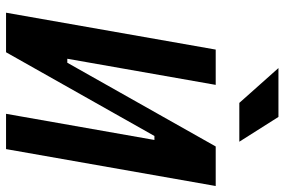

<svg xmlns="http://www.w3.org/2000/svg" viewBox="-173 -768 941 635"><g transform="rotate(90 297.5 -450.5)"><path d="M22 0 144 -693.4H260.7L174.3 -202.6H187.5L464.4 -693.4H595.2L473.1 0H356.4L442.9 -490.7H429.7L152.8 0ZM320.3 -771.5 205.1 -900.9H366.7L448.7 -771.5Z"/></g></svg>

Font: Cascadia Code PL SemiBold
Style: Italic
Weight: 600
Italic angle: -10°
Monospace: yes
Designer: Aaron Bell
Foundry: Saja Typeworks
Version: Version 2404.023; ttfautohint (v1.8.4)